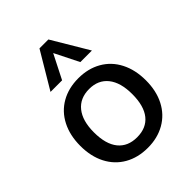

<svg xmlns="http://www.w3.org/2000/svg" viewBox="-219 -893 1020 1020"><g transform="rotate(-45 290.5 -383.5)"><path d="M44 -254Q44 -333 74.5 -392.5Q105 -452 161 -484Q217 -516 291 -516Q364 -516 420 -484Q476 -452 506.5 -392.5Q537 -333 537 -254Q537 -175 506.5 -116Q476 -57 420 -25Q364 7 291 7Q217 7 161 -25Q105 -57 74.5 -116Q44 -175 44 -254ZM434 -254Q434 -341 396.5 -388Q359 -435 291 -435Q222 -435 184 -388Q146 -341 146 -254Q146 -165 183.5 -119Q221 -73 290 -73Q360 -73 397 -119Q434 -165 434 -254ZM222 -569H135L257 -774H324L446 -569H359L291 -705Z"/></g></svg>

Font: Muli SemiBold
Style: Regular
Weight: 600
Designer: Vernon Adams
Foundry: Vernon Adams
Version: Version 2.000